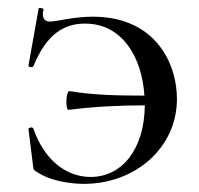

<svg xmlns="http://www.w3.org/2000/svg" viewBox="-20 -440 490 472"><path d="M208 -399C159 -399 121 -387 102 -387C92 -387 81 -394 87 -416C88 -420 76 -422 75 -419L50 -279C49 -275 60 -273 62 -277C95 -358 139 -382 189 -382C281 -382 329 -299 335 -205C271 -205 211 -206 151 -216C142 -217 140 -169 149 -170C212 -178 272 -181 336 -181C335 -72 279 -5 203 -5C143 -5 89 -46 62 -124C60 -129 50 -126 50 -123L61 -34C62 -23 63 -21 73 -16C99 2 146 12 186 12C313 12 415 -77 415 -197C415 -283 363 -399 208 -399Z"/></svg>

Font: Cormorant Infant Book
Style: Regular
Weight: 500
Designer: Christian Thalmann (Catharsis Fonts)
Version: Version 1.000;PS 002.000;hotconv 1.0.88;makeotf.lib2.5.64775